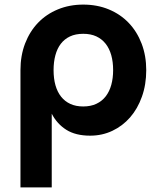

<svg xmlns="http://www.w3.org/2000/svg" viewBox="-20 -575 696 835"><path d="M69 240V-270Q69 -333.5 89.2 -386Q109.5 -438.5 145.5 -476Q181.5 -513.5 231.8 -534.2Q282 -555 342 -555Q403 -555 453.5 -534Q504 -513 540 -475.2Q576 -437.5 596 -385Q616 -332.5 616 -270Q616 -207 597.2 -154.5Q578.5 -102 545.8 -64.5Q513 -27 468.5 -6Q424 15 372 15Q309 15 268.5 -10.5Q228 -36 205 -80.5V240ZM342 -112Q374.5 -112 399 -123.5Q423.5 -135 439.8 -156Q456 -177 464 -206Q472 -235 472 -270Q472 -306 463.8 -335.2Q455.5 -364.5 439.2 -385Q423 -405.5 398.8 -416.8Q374.5 -428 342 -428Q308.5 -428 284.2 -416.5Q260 -405 244.2 -384.2Q228.5 -363.5 220.8 -334.5Q213 -305.5 213 -270Q213 -233.5 221.2 -204.2Q229.5 -175 245.8 -154.5Q262 -134 286 -123Q310 -112 342 -112Z"/></svg>

Font: Vela Sans ExtBd
Style: Regular
Weight: 800
Designer: Principal design: Mikhail Sharanda - project Manrope.
Design modification: Ravid Balaliev
Foundry: Mikhail Sharanda
Version: Version 1.001